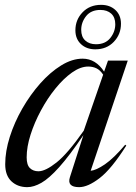

<svg xmlns="http://www.w3.org/2000/svg" viewBox="-20 -762 559 792"><path d="M268.5 -31.5 324 -204.5Q266 -119 224.2 -72.5Q182.5 -26 151 -8Q119.5 10 92.5 10Q53 10 27.2 -14Q1.5 -38 1.5 -84.5Q1.5 -138 20.5 -197.8Q39.5 -257.5 72.2 -314.5Q105 -371.5 146.2 -418Q187.5 -464.5 232.5 -492.2Q277.5 -520 321 -520Q374.5 -520 409.5 -466.5L425.5 -512H507L354 -57.5Q376.5 -59.5 412.8 -84.2Q449 -109 496.5 -165L501 -161.5Q440 -65 391.2 -27.5Q342.5 10 306.5 10Q255 10 268.5 -31.5ZM90 -113Q90 -81.5 103.5 -68.5Q117 -55.5 138.5 -55.5Q167.5 -55.5 213.2 -91.8Q259 -128 325.5 -223L405.5 -454Q393 -473 377.8 -480.2Q362.5 -487.5 344 -487.5Q312 -487.5 277 -462.8Q242 -438 208.8 -397Q175.5 -356 148.8 -306.2Q122 -256.5 106 -206.2Q90 -156 90 -113ZM397 -742Q433 -742 456 -720.8Q479 -699.5 479 -664Q479 -620.5 449.5 -589.5Q420 -558.5 373 -558.5Q337 -558.5 314 -580Q291 -601.5 291 -637Q291 -680.5 320.5 -711.2Q350 -742 397 -742ZM376 -579.5Q414.5 -579.5 435 -605.2Q455.5 -631 455.5 -662Q455.5 -690.5 438.8 -705.8Q422 -721 394 -721Q355.5 -721 335.2 -695.5Q315 -670 315 -639Q315 -610 331.8 -594.8Q348.5 -579.5 376 -579.5Z"/></svg>

Font: Newsreader 72pt
Style: Italic
Weight: 400
Italic angle: -17°
Designer: Hugues Gentile
Foundry: Production Type
Version: Version 1.003; ttfautohint (v1.8.3)